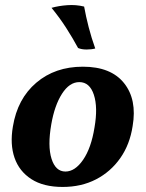

<svg xmlns="http://www.w3.org/2000/svg" viewBox="-20 -731 576 760"><path d="M228 9Q152 9 104 -22Q56 -53 37.5 -106.5Q19 -160 31 -230Q49 -340 123.5 -403.5Q198 -467 308 -467Q419 -467 471 -402Q523 -337 505 -232Q494 -159 456 -105Q418 -51 360 -21Q302 9 228 9ZM239 -52Q277 -52 309 -98.5Q341 -145 354 -226Q368 -306 351.5 -356Q335 -406 294 -406Q255 -406 225.5 -360Q196 -314 183 -239Q168 -153 184 -102.5Q200 -52 239 -52ZM313 -705Q320 -666 331 -623.5Q342 -581 357 -539Q342 -535 322.5 -535Q303 -535 289 -541Q268 -580 242 -620.5Q216 -661 184 -700Q212 -708 246.5 -710.5Q281 -713 313 -705Z"/></svg>

Font: Vollkorn
Style: Bold Italic
Weight: 700
Italic angle: -11°
Designer: Friedrich Althausen
Foundry: Friedrich Althausen
Version: Version 5.000; ttfautohint (v1.8.3)